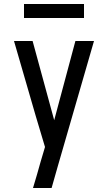

<svg xmlns="http://www.w3.org/2000/svg" viewBox="-20 -725 540 960"><path d="M145 215Q155 182 164.5 149.5Q174 117 183 84L205 10L159 -144L50 -520H143L251 -124L357 -520H450L269 106L238 215ZM100 -635V-705H400V-635Z"/></svg>

Font: Iosevka Bendy Medium
Style: Regular
Weight: 500
Monospace: yes
Designer: Belleve Invis
Foundry: Belleve Invis
Version: Version 30.1.2